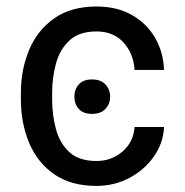

<svg xmlns="http://www.w3.org/2000/svg" viewBox="-20 -573 580 602"><path d="M282.7 9.9Q201.7 9.9 149.1 -27.2Q96.6 -64.3 71 -125.9Q45.5 -187.5 45.5 -261.4V-281.2Q45.5 -355.1 71.4 -416.7Q97.3 -478.3 149.9 -515.4Q202.4 -552.6 282.7 -552.6Q345.9 -552.6 392.6 -526.5Q439.3 -500.4 465.7 -455.4Q492.2 -410.5 494.3 -353.7H402Q398.8 -404.8 367.4 -439.6Q335.9 -474.4 282.7 -474.4Q228 -474.4 197.8 -446.2Q167.6 -418 155.5 -373.8Q143.5 -329.5 143.5 -281.2V-261.4Q143.5 -213.1 155.2 -168.9Q166.9 -124.6 197.1 -96.4Q227.3 -68.2 282.7 -68.2Q329.5 -68.2 364.2 -98Q398.8 -127.8 402 -174.7H494.3Q492.2 -125 462.9 -82.9Q433.6 -40.8 386.2 -15.4Q338.8 9.9 282.7 9.9ZM213.1 -269.9Q213.1 -292.3 226.9 -308.1Q240.8 -323.9 268.5 -323.9Q296.2 -323.9 310.7 -308.1Q325.3 -292.3 325.3 -269.9Q325.3 -247.5 310.7 -231.7Q296.2 -215.9 268.5 -215.9Q240.8 -215.9 226.9 -231.7Q213.1 -247.5 213.1 -269.9Z"/></svg>

Font: Inter Zeller
Style: Regular
Weight: 400
Designer: Rasmus Andersson; Joe Bland
Foundry: zeller
Version: Version 3.015;git-dec3a8cb1